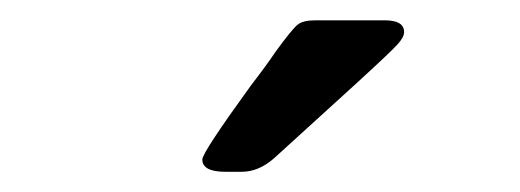

<svg xmlns="http://www.w3.org/2000/svg" viewBox="-20 -712 515 190"><path d="M180.2 -554.2Q180.2 -561 228 -627Q244.1 -647.9 252.9 -661.1Q269 -683.1 274.4 -687.5Q279.8 -691.9 292 -691.9H360.8Q379.9 -691.9 379.9 -680.2Q379.9 -675.3 373.5 -668.2Q367.2 -661.1 332 -628.9Q287.1 -587.9 251 -555.2Q235.8 -542 219.2 -542H203.1Q180.2 -542 180.2 -554.2Z"/></svg>

Font: CMU Sans Serif Demi Condensed
Style: DemiCondensed
Weight: 600
Width: 3
Version: Version 0.7.0